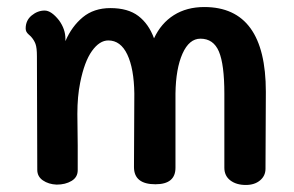

<svg xmlns="http://www.w3.org/2000/svg" viewBox="-20 -526 835 546"><path d="M736 -265 735 -46Q735 -26 719.5 -13Q704 0 679 0Q652 0 635 -13Q618 -26 618 -49V-260Q618 -343 602.5 -379.5Q587 -416 550 -416Q518 -416 499 -373.5Q480 -331 479 -260V-188V-49Q479 -2 422 -2Q361 -2 361 -51L362 -260Q361 -331 342 -371Q323 -411 288 -411Q263 -411 241.5 -381Q220 -351 208 -291Q200 -252 200 -202L201 -112V-42Q201 -22 183.5 -11.5Q166 -1 141 -1Q118 -2 102 -13Q86 -24 86 -43L85 -366Q85 -390 81 -401Q77 -412 68 -422Q66 -424 61.5 -428Q57 -432 55 -436Q53 -440 53 -445Q53 -468 70 -482Q87 -496 107 -496Q126 -496 148 -468Q166 -443 166 -416V-409Q184 -451 215.5 -477Q247 -503 294 -503Q344 -503 373.5 -480.5Q403 -458 418 -417Q438 -460 474.5 -483Q511 -506 561 -506Q736 -506 736 -265Z"/></svg>

Font: Mali SemiBold
Style: Regular
Weight: 600
Designer: Kitiyaporn Chalermlarp | Katatrad Aksorn Co.,Ltd.
Foundry: Cadson Demak Co.,Ltd.
Version: Version 1.000; ttfautohint (v1.6)